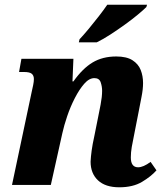

<svg xmlns="http://www.w3.org/2000/svg" viewBox="-20 -786 701 816"><path d="M487 10Q428 10 396.5 -19.5Q365 -49 365 -99Q366 -120 369.5 -146Q373 -172 381 -208L397 -288Q401 -307 407.5 -341Q414 -375 414 -400Q414 -418 408 -436Q402 -454 381 -454Q359 -454 338 -430Q317 -406 298 -369Q279 -332 265.5 -292Q252 -252 245 -220L196 0H31L115 -397Q118 -410 121 -424.5Q124 -439 124 -450Q124 -465 115 -472.5Q106 -480 82 -480H61L71 -536H292L288 -440H292Q331 -495 373.5 -520.5Q416 -546 474 -546Q518 -546 543 -530Q568 -514 578 -488.5Q588 -463 588 -433Q588 -407 581.5 -374.5Q575 -342 570 -315L550 -213Q544 -185 540 -161.5Q536 -138 536 -117Q536 -75 567 -75Q589 -75 620 -98L645 -62Q622 -36 583.5 -13Q545 10 487 10ZM315 -606 318 -619Q336 -638 357.5 -664Q379 -690 400 -717Q421 -744 436 -766H605L602 -756Q590 -744 566 -724Q542 -704 511.5 -682Q481 -660 449.5 -639.5Q418 -619 391 -606Z"/></svg>

Font: Noto Serif SemiCondensed ExtraBold
Style: Italic
Weight: 800
Width: 4
Italic angle: -12°
Designer: Monotype Design Team
Foundry: Monotype Imaging Inc.
Version: Version 2.014; ttfautohint (v1.8.4.7-5d5b)